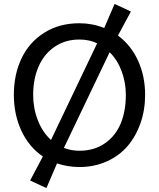

<svg xmlns="http://www.w3.org/2000/svg" viewBox="-20 -829 801 967"><path d="M49.8 -351.1Q49.8 -454.1 88.6 -535.4Q127.4 -616.7 203.1 -664.3Q278.8 -711.9 379.9 -711.9Q444.8 -711.9 504.9 -688L557.1 -809.1L639.2 -771L574.2 -649.9Q639.6 -601.6 675.3 -523.4Q710.9 -445.3 710.9 -351.1Q710.9 -275.9 688 -209.7Q665 -143.6 623.3 -94.2Q581.5 -44.9 518.6 -16.4Q455.6 12.2 379.9 12.2Q322.3 12.2 267.1 -5.9L213.9 118.2L131.8 80.1L195.8 -41Q126 -88.4 87.9 -170.2Q49.8 -252 49.8 -351.1ZM147 -351.1Q147 -283.7 170.4 -223.6Q193.8 -163.6 236.8 -124L469.2 -610.8Q430.2 -629.9 379.9 -629.9Q308.1 -629.9 254.6 -593Q201.2 -556.2 174.1 -493.4Q147 -430.7 147 -351.1ZM613.8 -351.1Q613.8 -413.6 592.5 -470.7Q571.3 -527.8 532.2 -565.9L301.8 -84Q338.9 -69.8 379.9 -69.8Q454.6 -69.8 508.3 -107.2Q562 -144.5 587.9 -207Q613.8 -269.5 613.8 -351.1Z"/></svg>

Font: ABeeZee
Style: Regular
Weight: 400
Designer: Anja Meiners
Foundry: Anja Meiners
Version: Version 1.002